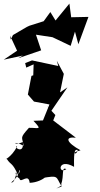

<svg xmlns="http://www.w3.org/2000/svg" viewBox="-20 -871 556 1068"><path d="M167 -513 165 -452 155 -449 135 -345 169 -306 255 -290 219 -201 166 -199C218 -144 193 -161 141 -160C86 -99 105 -111 111 -60C50 -96 51 -56 107 -81C116 -6 49 -57 75 -57C44 7 -6 22 18 13C41 50 48 29 81 104C91 42 109 90 42 144C63 148 66 98 72 100C74 74 52 98 89 123C94 152 139 89 145 146C226 143 273 76 211 120C310 103 288 110 323 166C251 195 339 159 320 155C338 105 320 54 349 70C301 101 301 5 392 57C390 -40 398 -39 412 -37C410 -3 358 -17 428 -35C345 -81 341 -112 402 -105L276 -201L288 -231L242 -281L264 -252L355 -385L314 -357L335 -460L296 -533L304 -504L158 -535L120 -520L126 -495ZM36 -673 75 -589 1 -539 107 -562 81 -547 209 -591 180 -678 272 -664 373 -616 397 -695 416 -625 472 -777 376 -775 366 -851 289 -757 260 -804 223 -753 144 -728 129 -721 52 -676 40 -651Z"/></svg>

Font: Hussar Lance
Style: ExBd
Weight: 700
Foundry: Cannot Into Space Fonts, PlusOne Fonts
Version: Version 2.270